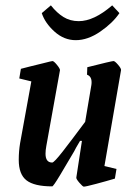

<svg xmlns="http://www.w3.org/2000/svg" viewBox="-20 -688 516 717"><path d="M432 -426 370 -68 415 -57 409 -21Q379 -12 339.5 -1.5Q300 9 293 9Q289 9 276.5 -5.5Q264 -20 265 -25L286 -162H279Q261 -132 257 -123Q229 -75 204 -33.5Q179 8 175 8Q108 8 79 -14.5Q50 -37 50 -91Q50 -123 55 -153L97 -384L52 -395L58 -431L93 -440Q111 -444 142 -452Q173 -460 176 -460Q181 -460 192.5 -446Q204 -432 204 -426L153 -143Q150 -127 150 -114Q150 -81 175 -81Q182 -81 214 -122Q246 -163 298 -233L321 -369Q322 -374 322 -381Q322 -403 305 -409L306 -437Q397 -460 404 -460Q409 -460 421 -446Q433 -432 432 -426ZM136 -639 170 -668Q192 -640 217 -624.5Q242 -609 274 -609Q331 -609 399 -668L426 -639Q401 -602 354.5 -570Q308 -538 263 -538Q219 -538 183.5 -570Q148 -602 136 -639Z"/></svg>

Font: Grenze Medium
Style: Italic
Weight: 500
Italic angle: -10°
Designer: Renata Polastri
Foundry: Omnibus-Type
Version: Version 1.002; ttfautohint (v1.8)